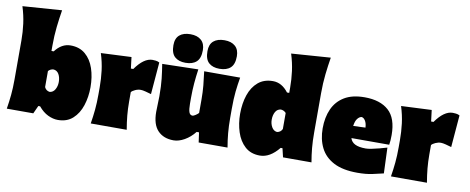

<svg xmlns="http://www.w3.org/2000/svg" viewBox="-66 -1046 3320 1356"><g transform="rotate(10 1594.5 -368.0)"><path d="M390 16Q355.5 16 319 -1.5Q282.5 -19 251 -57H238L212 0H22Q30.5 -52 35.2 -101Q40 -150 40 -213V-493Q40 -552.5 32.2 -611.2Q24.5 -670 5 -732L286 -752Q276.5 -694.5 269.2 -629.8Q262 -565 262 -493V-456H278Q325 -518 389 -518Q453 -518 495 -482.2Q537 -446.5 557.5 -386Q578 -325.5 578 -251Q578 -181.5 558.2 -120.5Q538.5 -59.5 497 -21.8Q455.5 16 390 16ZM299 -169Q324 -171.5 337.5 -195.2Q351 -219 351 -249Q351 -281.5 337.8 -304.8Q324.5 -328 299 -330Q277 -328.5 262 -312V-197Q273 -173 299 -169Z M624 0Q632.5 -52 637.2 -101Q642 -150 642 -213V-263Q642 -322.5 634.8 -381.2Q627.5 -440 608 -502L826 -512L836 -431H853Q914.5 -518 976 -518Q984.5 -518 999 -516.5Q1013.5 -515 1026 -508L1007 -278Q987 -284 965.5 -289.5Q944 -295 931 -295Q911.5 -295 892 -286.2Q872.5 -277.5 864 -267V-200Q864 -147 868.5 -99.5Q873 -52 882 0Z M1220 16Q1148 16 1106.5 -27.5Q1065 -71 1065 -161Q1065 -194 1066.5 -219Q1068 -244 1068 -273Q1068 -348 1062.2 -399.2Q1056.5 -450.5 1048 -502L1306 -508Q1298.5 -456.5 1294.2 -406Q1290 -355.5 1290 -303V-259Q1290 -218 1297 -198.5Q1304 -179 1322 -179Q1329 -179 1343 -188Q1357 -197 1365 -206V-303Q1365 -355.5 1360.5 -403Q1356 -450.5 1349 -502H1607Q1598 -450.5 1592.5 -399.2Q1587 -348 1587 -273V-213Q1587 -150 1591.5 -101Q1596 -52 1605 0H1398L1388 -71H1371Q1339 -30.5 1298 -7.2Q1257 16 1220 16ZM1452 -538Q1402.5 -538 1374.8 -563.2Q1347 -588.5 1347 -646Q1347 -695.5 1375 -719.2Q1403 -743 1453 -743Q1502.5 -743 1530.2 -718.2Q1558 -693.5 1558 -646Q1558 -588.5 1530.2 -563.2Q1502.5 -538 1452 -538ZM1208 -538Q1158.5 -538 1130.8 -563.2Q1103 -588.5 1103 -646Q1103 -695.5 1131 -719.2Q1159 -743 1209 -743Q1258.5 -743 1286.2 -718.2Q1314 -693.5 1314 -646Q1314 -588.5 1286.2 -563.2Q1258.5 -538 1208 -538Z M1839 16Q1773.5 16 1732 -21.8Q1690.5 -59.5 1670.8 -120.5Q1651 -181.5 1651 -251Q1651 -325.5 1671.5 -386Q1692 -446.5 1734 -482.2Q1776 -518 1840 -518Q1904 -518 1951 -456H1967V-493Q1967 -552.5 1959.2 -611.2Q1951.5 -670 1932 -732L2213 -752Q2203.5 -694.5 2196.2 -629.8Q2189 -565 2189 -493V-213Q2189 -150 2193.5 -101Q2198 -52 2207 0H2003L1988 -63H1975Q1911 16 1839 16ZM1930 -169Q1956 -173 1967 -197V-312Q1952 -328.5 1930 -330Q1904.5 -328 1891.2 -304.8Q1878 -281.5 1878 -249Q1878 -219 1891.8 -195.2Q1905.5 -171.5 1930 -169Z M2538 16Q2433 16 2368 -18Q2303 -52 2273 -112.2Q2243 -172.5 2243 -251Q2243 -329.5 2270 -389.8Q2297 -450 2353.2 -484Q2409.5 -518 2498 -518Q2609 -518 2670 -463.5Q2731 -409 2731 -288Q2731 -266.5 2729.8 -250.2Q2728.5 -234 2726 -218H2455Q2463 -190.5 2490 -176.8Q2517 -163 2567 -163Q2582.5 -163 2608.8 -168.2Q2635 -173.5 2664 -181Q2693 -188.5 2717 -196L2724 -12Q2691 -4.5 2646.5 5.8Q2602 16 2538 16ZM2500 -377Q2484 -374.5 2470.5 -357Q2457 -339.5 2452.5 -304.5L2540 -308Q2538.5 -338.5 2527 -357Q2515.5 -375.5 2500 -377Z M2777 0Q2785.5 -52 2790.2 -101Q2795 -150 2795 -213V-263Q2795 -322.5 2787.8 -381.2Q2780.5 -440 2761 -502L2979 -512L2989 -431H3006Q3067.5 -518 3129 -518Q3137.5 -518 3152 -516.5Q3166.5 -515 3179 -508L3160 -278Q3140 -284 3118.5 -289.5Q3097 -295 3084 -295Q3064.5 -295 3045 -286.2Q3025.5 -277.5 3017 -267V-200Q3017 -147 3021.5 -99.5Q3026 -52 3035 0Z"/></g></svg>

Font: Commissioner Flair Black
Style: Regular
Weight: 900
Designer: Kostas Bartsokas
Foundry: Kostas Bartsokas
Version: Version 1.000; ttfautohint (v1.8.3)